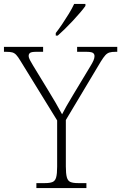

<svg xmlns="http://www.w3.org/2000/svg" viewBox="-30 -951 613 971"><path d="M154 0V-25H198Q222 -25 235.5 -30.5Q249 -36 254 -54Q259 -72 259 -108V-342L73 -644Q61 -664 52 -673.5Q43 -683 32 -686Q21 -689 0 -689H-10V-714H188V-689H154Q129 -689 122 -683.5Q115 -678 115 -669Q115 -659 121.5 -647Q128 -635 137 -620L215 -492Q234 -461 251.5 -431Q269 -401 284 -373Q292 -389 306 -414Q320 -439 339 -470L427 -616Q437 -632 442.5 -644.5Q448 -657 448 -667Q448 -678 440 -683.5Q432 -689 405 -689H360V-714H563V-689H555Q535 -689 523.5 -685.5Q512 -682 502.5 -671.5Q493 -661 480 -640L303 -344V-109Q303 -73 308 -54.5Q313 -36 326.5 -30.5Q340 -25 364 -25H407V0ZM252 -784Q267 -803 284.5 -829Q302 -855 318.5 -882Q335 -909 345 -931H402V-921Q393 -908 376 -888Q359 -868 338.5 -846Q318 -824 298 -804.5Q278 -785 262 -771H252Z"/></svg>

Font: Noto Serif Gujarati ExtraLight
Style: Regular
Weight: 250
Version: Version 2.102